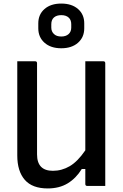

<svg xmlns="http://www.w3.org/2000/svg" viewBox="-20 -1044 690 1078"><path d="M248 14Q161 14 119 -34.5Q77 -83 77 -171V-700H177Q188 -700 188 -689V-177Q188 -85 277 -85Q327 -85 371.5 -111Q416 -137 459 -200V-700H560Q571 -700 571 -689V0H470Q459 0 459 -11V-95H439Q407 -43 360 -14.5Q313 14 248 14ZM324 -1024Q383 -1024 418 -993.5Q453 -963 453 -913V-885Q453 -835 418 -804Q383 -773 324 -773Q265 -773 230 -804Q195 -835 195 -885V-913Q195 -963 230 -993.5Q265 -1024 324 -1024ZM324 -959Q298 -959 283 -946Q268 -933 268 -908V-889Q268 -867 283 -853Q297 -839 324 -839Q350 -839 365 -852.5Q380 -866 380 -889V-908Q380 -931 367 -944Q352 -959 324 -959Z"/></svg>

Font: Recursive Sn Lnr St Med
Style: Regular
Weight: 500
Version: Version 1.085;hotconv 1.1.0;makeotfexe 2.6.0; ttfautohint (v